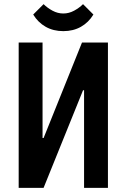

<svg xmlns="http://www.w3.org/2000/svg" viewBox="-20 -905 610 925"><path d="M140 -835 190 -885Q208 -867 233 -853.5Q258 -840 285 -840Q312 -840 337 -853.5Q362 -867 380 -885L430 -835Q407 -797 370 -776Q333 -755 285 -755Q237 -755 200 -776Q163 -797 140 -835ZM70 0V-700H185V-240H190L375 -700H500V0H385V-470H380L190 0Z"/></svg>

Font: Cuprum
Style: Bold
Weight: 700
Designer: Jovanny Lemonad
Foundry: Jovanny Lemonad
Version: Version 2.000